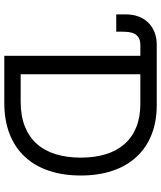

<svg xmlns="http://www.w3.org/2000/svg" viewBox="54 -822 767 916"><g transform="rotate(90 438.0 -363.5)"><path d="M48.3 -582.4Q48.3 -612.2 57.7 -638.7Q67.1 -665.1 85.6 -684.8Q104 -704.5 131 -715.9Q158 -727.3 193.2 -727.3H480.1Q559.7 -727.3 622.2 -702.4Q684.7 -677.6 727.8 -630.9Q771 -584.2 793.9 -517Q816.8 -449.9 816.8 -365.1Q816.8 -279.8 793.9 -212.2Q771 -144.5 726.7 -97.3Q682.5 -50.1 617.9 -25Q553.3 0 470.2 0H245.7V-649.1H194.6Q173.3 -649.1 160.7 -641.9Q148.1 -634.6 141.3 -622.3Q134.6 -610.1 132.6 -594.1Q130.7 -578.1 130.7 -561.1V-534.1H48.3ZM464.5 -78.1Q532.3 -78.1 582.4 -98Q632.5 -117.9 665.7 -155Q698.9 -192.1 715.2 -245.4Q731.5 -298.7 731.5 -365.1Q731.5 -431.1 715.4 -483.8Q699.2 -536.6 666.9 -573.3Q634.6 -610.1 586.5 -629.6Q538.4 -649.1 474.4 -649.1H333.8V-78.1Z"/></g></svg>

Font: Fast_Sans
Style: Regular
Weight: 400
Designer: Rasmus Andersson
Foundry: rsms
Version: Version 3.018;git-588b23468